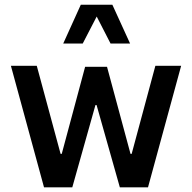

<svg xmlns="http://www.w3.org/2000/svg" viewBox="-20 -806 824 826"><path d="M463.4 -785.6H327.6L252 -618.7H335.9L396 -734.9L455.6 -618.7H539.6ZM541.5 -144 440.4 -518.6H346.2L245.6 -144H240.7L138.2 -522.9H26.9L169.4 0H291L390.6 -354H395.5L495.6 0H616.7L759.3 -522.9H648.4L546.4 -144Z"/></svg>

Font: Estedad SemiBold
Style: Regular
Weight: 600
Designer: Amin Abedi
Version: Version 7.3